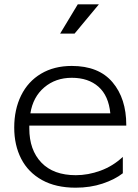

<svg xmlns="http://www.w3.org/2000/svg" viewBox="-20 -822 640 891"><path d="M341 -802H439L326 -666H259ZM331 49Q239 49 175 13.5Q111 -22 78.5 -85Q46 -148 46 -230Q46 -314 78 -379Q110 -444 170.5 -480Q231 -516 313 -516Q438 -516 502 -440.5Q566 -365 566 -242V-239H116V-226Q116 -126 172 -67.5Q228 -9 332 -9Q389 -9 446.5 -30Q504 -51 550 -94V-18Q513 11 456 30Q399 49 331 49ZM313 -461Q238 -461 185.5 -416.5Q133 -372 121 -296H492Q484 -378 437 -419.5Q390 -461 313 -461Z"/></svg>

Font: LINE Seed JP_TTF Regular
Style: Regular
Weight: 400
Designer: LINE & Fontrix & Fontworks
Version: Version 1.002